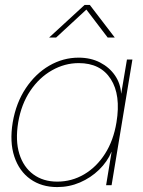

<svg xmlns="http://www.w3.org/2000/svg" viewBox="-20 -760 586 788"><path d="M214.8 7.8Q150.4 7.8 104.5 -24.9Q58.6 -57.6 38.8 -117.4Q19 -177.2 32.2 -257.8Q45.9 -337.9 85.7 -397.7Q125.5 -457.5 182.1 -490.5Q238.8 -523.4 302.7 -523.4Q352.1 -523.4 390.4 -503.7Q428.7 -483.9 451.7 -450.7Q474.6 -417.5 477.1 -376H477.5L501 -515.6H523.4L438 0H415.5L438 -136.7H437.5Q420.4 -96.2 386.5 -63.2Q352.5 -30.3 308.3 -11.2Q264.2 7.8 214.8 7.8ZM214.8 -14.6Q274.4 -14.6 325.2 -44.4Q376 -74.2 410.9 -128.7Q445.8 -183.1 458 -257.8Q476.6 -370.1 434.6 -435.5Q392.6 -501 303.2 -501Q245.6 -501 193.4 -471.4Q141.1 -441.9 104.2 -387.2Q67.4 -332.5 54.7 -257.8Q42.5 -183.1 59.3 -128.7Q76.2 -74.2 116.7 -44.4Q157.2 -14.6 214.8 -14.6ZM210.4 -606H181.6L182.1 -606.4L327.1 -739.7H348.6L450.7 -606.4L450.2 -606H421.9L334.5 -720.7Z"/></svg>

Font: Inter Display Thin
Style: Italic
Weight: 100
Italic angle: -9.39999°
Designer: Rasmus Andersson
Foundry: rsms
Version: Version 4.000;git-a52131595